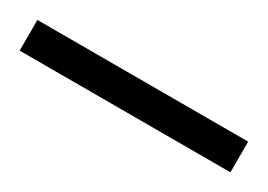

<svg xmlns="http://www.w3.org/2000/svg" viewBox="-17 -39 370 265"><g transform="rotate(30 168.0 93.5)"><path d="M0 118.2V69.3H335.9V118.2Z"/></g></svg>

Font: Buda
Style: light
Weight: 400
Version: Version 1.002